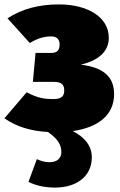

<svg xmlns="http://www.w3.org/2000/svg" viewBox="-30 -577 545 870"><path d="M487 -151C487 -231 436 -272 336 -284C417 -303 463 -344 463 -406C463 -499 368 -557 237 -557C144 -557 69 -536 4 -494L105 -382C138 -402 167 -412 203 -412C229 -412 240 -397 240 -377C240 -354 234 -337 201 -337H131L119 -206H215C254 -206 261 -188 261 -167C261 -147 254 -128 213 -128C173 -128 141 -132 91 -159L-10 -41C44 -3 110 17 187 21C238 56 248 85 248 112C248 138 231 158 194 158C170 158 152 151 137 144L99 247C134 265 177 273 220 273C313 273 386 225 386 136C386 84 355 46 300 17C416 0 487 -56 487 -151Z"/></svg>

Font: Fira Sans Ultra
Style: Regular
Weight: 950
Designer: Carrois Corporate & Edenspiekermann AG
Foundry: Carrois Corporate GbR & Edenspiekermann AG
Version: Version 4.203;PS 004.203;hotconv 1.0.88;makeotf.lib2.5.64775